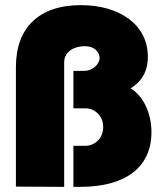

<svg xmlns="http://www.w3.org/2000/svg" viewBox="-20 -728 634 748"><path d="M42 -1 230 0V-485C230 -527 269 -548 309 -548C355 -548 368 -519 368 -502C368 -477 339 -452 310 -452H266V-306H313C347 -306 382 -279 382 -233C382 -187 347 -160 313 -160H266V0H293C471 0 570 -78 570 -213C570 -292 535 -356 489 -384C540 -416 556 -459 556 -507C556 -632 446 -708 295 -708C131 -708 42 -619 42 -467Z"/></svg>

Font: Arthouse Owned Black
Style: Regular
Weight: 900
Designer: Jeremy Tribby
Foundry: Tribby Type
Version: Version 1.000;PS 001.000;hotconv 1.0.88;makeotf.lib2.5.64775